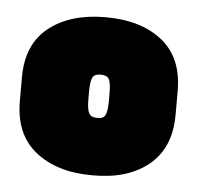

<svg xmlns="http://www.w3.org/2000/svg" viewBox="-36 -872 432 420"><g transform="rotate(5 180.0 -661.5)"><path d="M351 -636Q351 -563 304.5 -525Q258 -487 180 -488Q103 -488 56 -525.5Q9 -563 9 -636V-688Q9 -761 56 -798Q103 -835 180 -835Q258 -835 304.5 -798Q351 -761 351 -688ZM203 -670Q203 -693 198.5 -701Q194 -709 180 -709Q167 -709 162.5 -701Q158 -693 158 -670V-653Q158 -631 162.5 -622.5Q167 -614 180 -614Q194 -613 198.5 -622Q203 -631 203 -653Z"/></g></svg>

Font: Gasoek One
Style: Regular
Weight: 400
Designer: Jiashuo Zhang
Foundry: JAMO
Version: Version 1.000; ttfautohint (v1.8.4.7-5d5b);gftools[0.9.29]